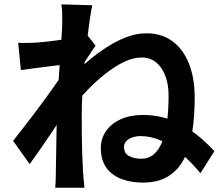

<svg xmlns="http://www.w3.org/2000/svg" viewBox="-20 -831 1040 902"><path d="M921.6 -17.3Q879.6 -68.4 833.5 -107.7Q787.4 -146.9 739 -169.3Q690.5 -191.7 641 -191.7Q620.4 -191.7 602.6 -185.7Q584.9 -179.6 573.7 -168.5Q562.6 -157.3 562.6 -140.5Q562.6 -110.6 586.4 -98Q610.3 -85.3 642.8 -85.3Q680.2 -85.3 704.8 -108Q729.5 -130.7 744.2 -170.9Q759 -211.2 765.5 -265.3Q772 -319.4 772 -382.1Q772 -435.4 756.3 -475.7Q740.7 -516 712.7 -538.4Q684.8 -560.9 645.8 -560.9Q605.7 -560.9 562.5 -540Q519.3 -519.2 476.4 -485.5Q433.6 -451.7 394.6 -411.8Q355.6 -371.8 324.7 -333.1L325.4 -482.1Q355.8 -512.1 395.2 -545.4Q434.6 -578.6 479.9 -608.2Q525.1 -637.8 572.8 -656.1Q620.4 -674.5 668 -674.5Q739.6 -674.5 789.9 -637.5Q840.3 -600.5 867.4 -532.7Q894.6 -465 894.6 -373.8Q894.6 -285.7 883.3 -212.3Q872 -138.9 844.8 -85.3Q817.5 -31.7 770 -2.5Q722.5 26.8 651 26.8Q595.4 26.8 550.6 9.8Q505.7 -7.2 479.7 -43Q453.7 -78.9 453.7 -135.4Q453.7 -179.9 478 -215.1Q502.3 -250.3 546.8 -270.7Q591.3 -291 651.8 -291Q744.7 -291 827 -248.2Q909.3 -205.4 987.1 -120.8ZM284.1 -528.1Q267.8 -526.3 242.9 -523.2Q218 -520.1 189.3 -516.5Q160.6 -512.9 131.7 -509Q102.8 -505.2 78.1 -501.8L65.5 -629.8Q86.8 -628.8 106.4 -629.3Q126 -629.8 152.4 -630.8Q176.4 -632.6 209.5 -636.4Q242.5 -640.1 277.3 -645.3Q312 -650.5 342.2 -656.3Q372.3 -662 388.8 -668L428.8 -616.5Q420.6 -604.8 408.6 -586.8Q396.5 -568.7 384.6 -550.2Q372.6 -531.6 363.8 -518.2L305.4 -330.4Q289 -306.7 265.3 -271.8Q241.7 -236.9 215.6 -198.3Q189.5 -159.7 164.4 -123.3Q139.4 -87 119.4 -59.9L41.5 -169.3Q60.3 -193.1 84.9 -224.6Q109.6 -256 136.5 -291.6Q163.3 -327.3 189.4 -362.7Q215.4 -398.1 237.6 -429.8Q259.8 -461.4 274.8 -484.4L276.9 -510.5ZM272.4 -721.1Q272.4 -742.7 272.4 -765.3Q272.4 -788 268.1 -810.5L413.6 -806.2Q408.3 -782.6 401.8 -739.3Q395.4 -696.1 388.7 -640.1Q382 -584.1 376.4 -522.7Q370.7 -461.2 367.3 -400.2Q363.9 -339.2 363.9 -285.7Q363.9 -245 364.3 -202.9Q364.7 -160.7 366 -116.8Q367.3 -72.9 369.8 -26Q370.8 -13 372.9 10.4Q374.9 33.7 376.7 51H239.3Q241.1 34.3 241.7 11.4Q242.3 -11.5 242.3 -23.5Q243.1 -72.2 243.9 -114.1Q244.7 -156 245.4 -202.8Q246.2 -249.6 247.8 -312.2Q248.6 -335 250.6 -370.5Q252.6 -406.1 255.2 -448.8Q257.8 -491.5 260.9 -535Q264 -578.5 266.6 -617.2Q269.2 -655.9 270.8 -683.6Q272.4 -711.3 272.4 -721.1Z"/></svg>

Font: Noto Sans TC
Style: Regular
Weight: 100
Designer: Ryoko NISHIZUKA 西塚涼子 (kana, bopomofo & ideographs); Paul D. Hunt (Latin, Greek & Cyrillic); Sandoll Communications 산돌커뮤니
Foundry: Adobe
Version: Version 2.004;hotconv 1.0.118;makeotfexe 2.5.65603